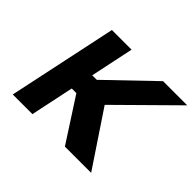

<svg xmlns="http://www.w3.org/2000/svg" viewBox="-145 -891 1112 1112"><g transform="rotate(45 411.5 -335.0)"><path d="M206 -670 64 0H225L281 -266H319L491 0H706L483 -334L823 -670H625L348 -404H311L367 -670Z"/></g></svg>

Font: LT Wave Text Black Italic
Style: Regular
Weight: 900
Designer: Daniel Lyons
Version: Version 2.5 (Glyphs App)